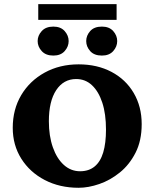

<svg xmlns="http://www.w3.org/2000/svg" viewBox="-20 -890 740 919"><path d="M356.4 8.8Q265.6 8.8 194.3 -28.3Q123 -65.4 82 -130.4Q41 -195.3 41 -278.3Q41 -366.2 81.5 -434.6Q122.1 -502.9 193.8 -542.5Q265.6 -582 356.4 -582Q445.3 -582 513.7 -545.9Q582 -509.8 620.1 -444.8Q658.2 -379.9 658.2 -295.9Q658.2 -216.8 628.9 -159.2Q599.6 -101.6 553.7 -64.5Q507.8 -27.3 455.6 -9.3Q403.3 8.8 356.4 8.8ZM363.3 -70.3Q405.3 -70.3 433.1 -93.3Q460.9 -116.2 474.1 -160.6Q487.3 -205.1 487.3 -269.5Q487.3 -344.7 469.7 -398.4Q452.1 -452.1 420.4 -481.9Q388.7 -511.7 344.7 -511.7Q284.2 -511.7 249 -458.5Q213.9 -405.3 213.9 -309.6Q213.9 -239.3 232.9 -185.1Q252 -130.9 285.6 -100.6Q319.3 -70.3 363.3 -70.3ZM163.1 -870.1H538.1V-794.9H163.1ZM235.4 -624Q199.2 -624 179.7 -645.5Q160.2 -667 160.2 -693.4Q160.2 -719.7 179.7 -741.2Q199.2 -762.7 235.4 -762.7Q270.5 -762.7 289.6 -741.2Q308.6 -719.7 308.6 -693.4Q308.6 -667 289.6 -645.5Q270.5 -624 235.4 -624ZM467.8 -624Q430.7 -624 411.6 -645.5Q392.6 -667 392.6 -693.4Q392.6 -719.7 411.6 -741.2Q430.7 -762.7 467.8 -762.7Q502.9 -762.7 522 -741.2Q541 -719.7 541 -693.4Q541 -667 522 -645.5Q502.9 -624 467.8 -624Z"/></svg>

Font: Crimson Pro ExtraBold
Style: Regular
Weight: 800
Designer: Jacques Le Bailly
Foundry: Baron von Fonthausen
Version: Version 1.003